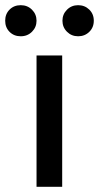

<svg xmlns="http://www.w3.org/2000/svg" viewBox="-68 -721 382 741"><path d="M55.5 -683.5Q73 -666 73 -641Q73 -616 55.5 -598.5Q38 -581 12 -581Q-14 -581 -31 -598Q-48 -615 -48 -641Q-48 -667 -31 -684Q-14 -701 12 -701Q38 -701 55.5 -683.5ZM276.5 -684Q294 -667 294 -641Q294 -615 276.5 -598Q259 -581 233.5 -581Q208 -581 190.5 -598.5Q173 -616 173 -641Q173 -666 190.5 -683.5Q208 -701 233.5 -701Q259 -701 276.5 -684ZM172 0H73V-507H172Z"/></svg>

Font: Hind Guntur Medium
Style: Regular
Weight: 500
Designer: Manushi Parikh, Hitesh Malaviya
Foundry: Indian Type Foundry
Version: Version 1.000;PS 1.0;hotconv 1.0.86;makeotf.lib2.5.63406; tt